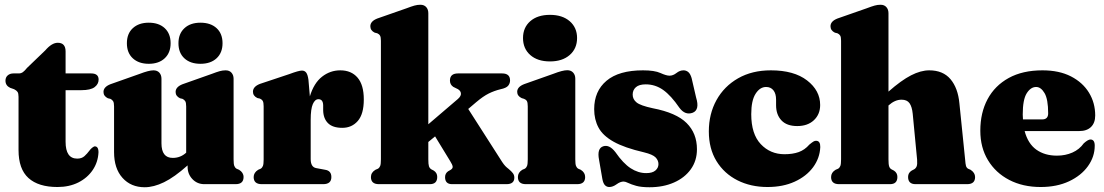

<svg xmlns="http://www.w3.org/2000/svg" viewBox="-20 -775 4648 808"><path d="M39.5 -399.5 22.5 -405.5Q3 -415 3 -435.5Q3 -449.5 12.5 -457.8Q22 -466 36.5 -466H61Q68.5 -466 75.8 -471Q83 -476 94 -489.5L170.5 -563Q198 -595 223 -595Q256 -595 256 -558.5V-466H363.5Q395 -466 395 -440Q395 -421 378 -408.2Q361 -395.5 322 -395.5H256V-178.5Q256 -107.5 305 -107.5Q324 -107.5 335.5 -118Q347 -128.5 356.2 -141Q365.5 -153.5 377 -159Q394.5 -160.5 394.5 -134Q392.5 -92.5 370.2 -59.5Q348 -26.5 309.8 -7.2Q271.5 12 222 12Q141.5 12 99.8 -25.8Q58 -63.5 58 -143.5V-367.5Q58 -382 53.8 -388.2Q49.5 -394.5 39.5 -399.5Z M460 -135V-327Q460 -343 456 -349.2Q452 -355.5 444.5 -359L434 -361.5Q415.5 -370.5 415.5 -388Q415.5 -409 444.5 -420.5L567.5 -464Q606.5 -479 625.5 -479Q642 -479 650.8 -469Q659.5 -459 659.5 -443.5V-172Q659.5 -110.5 707 -110.5Q739.5 -110.5 763.5 -132.5V-327Q763.5 -343 759.5 -349.2Q755.5 -355.5 748 -359L737.5 -361.5Q719 -370.5 719 -388Q719 -409 748 -420.5L871 -464Q892 -472 904.5 -475.5Q917 -479 929.5 -479Q945.5 -479 954.2 -469Q963 -459 963 -443.5V-104.5Q963 -84.5 966 -76.8Q969 -69 975.5 -65L986 -60.5Q1005 -49 1005 -30Q1005 0 971.5 0H840Q810 0 789.8 -21.2Q769.5 -42.5 769.5 -73V-79Q713.5 -29 670 -8Q626.5 13 589 13Q531 13 495.5 -26.5Q460 -66 460 -135ZM606 -506.5Q564 -506.5 539 -529.5Q514 -552.5 514 -593Q514 -633.5 539 -656.5Q564 -679.5 606 -679.5Q648.5 -679.5 673.2 -656.5Q698 -633.5 698 -593Q698 -553 673.2 -529.8Q648.5 -506.5 606 -506.5ZM823.5 -506.5Q781 -506.5 756 -529.5Q731 -552.5 731 -593Q731 -633 756 -656.2Q781 -679.5 823.5 -679.5Q866.5 -679.5 891.5 -656.5Q916.5 -633.5 916.5 -593Q916.5 -553 891.5 -529.8Q866.5 -506.5 823.5 -506.5Z M1278 -439.5 1284 -369.5Q1301 -425.5 1335.2 -452.2Q1369.5 -479 1412 -479Q1458.5 -479 1484.8 -448.2Q1511 -417.5 1511 -356.5Q1511 -295 1485.8 -266Q1460.5 -237 1420.5 -237Q1380 -237 1360.2 -256.8Q1340.5 -276.5 1340 -311.5V-332Q1339.5 -357.5 1320 -357.5Q1305.5 -357.5 1296.5 -337Q1287.5 -316.5 1287.5 -271V-105.5Q1287.5 -71.5 1311 -67.5L1348.5 -60.5Q1374.5 -56.5 1374.5 -30Q1374.5 0 1340 0H1081.5Q1047.5 0 1047.5 -30Q1047.5 -48.5 1066.5 -60.5L1077 -65Q1083.5 -69 1086.5 -76.8Q1089.5 -84.5 1089.5 -103.5V-327.5Q1089.5 -343.5 1085.8 -350Q1082 -356.5 1074 -360L1063 -362.5Q1044.5 -371.5 1044.5 -389Q1044.5 -410.5 1074 -422L1197 -463Q1237 -478 1250.5 -478Q1262 -478 1268.5 -469.5Q1275 -461 1278 -439.5Z M1574.5 0Q1541 0 1541 -30Q1541 -49 1560 -60.5L1570.5 -65Q1577 -69 1580 -76.8Q1583 -84.5 1583 -104.5V-603.5Q1583 -619 1579.2 -625.2Q1575.5 -631.5 1567.5 -635L1557 -637.5Q1538.5 -646.5 1538.5 -664.5Q1538.5 -685.5 1567.5 -697L1690.5 -740Q1711.5 -748 1724 -751.5Q1736.5 -755 1749 -755Q1765 -755 1773.8 -745Q1782.5 -735 1782.5 -719.5V-252L1907 -358.5Q1922 -371.5 1919.5 -384Q1917 -396.5 1899.5 -403.5L1887.5 -409.5Q1873.5 -419 1873.5 -436Q1873.5 -466 1907.5 -466H2093Q2126.5 -466 2126.5 -436.5Q2126.5 -424 2118.5 -414.2Q2110.5 -404.5 2086.5 -399.5Q2060 -393 2036.8 -381.5Q2013.5 -370 1984 -345L1950.5 -316.5L2093.5 -93Q2100.5 -82.5 2106.5 -76.2Q2112.5 -70 2120.5 -64Q2132.5 -54 2138.5 -46Q2144.5 -38 2144.5 -27.5Q2144.5 0 2111.5 0H1882.5Q1853 0 1853 -29.5Q1853 -45 1865.5 -54L1876 -60Q1886 -66 1885 -74Q1884 -82 1874.5 -97L1811 -201L1782.5 -177.5V-104.5Q1782.5 -83.5 1785.2 -75.2Q1788 -67 1795 -62.5L1805.5 -57Q1820 -47.5 1820 -30.5Q1820 0 1789 0Z M2294.5 -516.5Q2242 -516.5 2211.5 -543.5Q2181 -570.5 2181 -615Q2181 -659 2211.5 -685.8Q2242 -712.5 2294.5 -712.5Q2346.5 -712.5 2377.5 -685.8Q2408.5 -659 2408.5 -615Q2408.5 -570.5 2377.5 -543.5Q2346.5 -516.5 2294.5 -516.5ZM2401 -444V-104.5Q2401 -84.5 2404 -76.8Q2407 -69 2413.5 -65L2424 -60.5Q2442.5 -49 2442.5 -30Q2442.5 0 2409 0H2193Q2159.5 0 2159.5 -30Q2159.5 -49 2178 -60.5L2188.5 -65Q2195 -69 2198 -76.8Q2201 -84.5 2201 -104.5V-327.5Q2201 -343.5 2197.2 -349.8Q2193.5 -356 2185.5 -359L2175.5 -362Q2156.5 -371 2156.5 -388.5Q2156.5 -409.5 2186 -421L2309 -464.5Q2347.5 -479.5 2367 -479.5Q2383 -479.5 2392 -469.5Q2401 -459.5 2401 -444Z M2699.5 -46.5Q2725.5 -46.5 2738.2 -57.5Q2751 -68.5 2751 -84.5Q2751 -100 2739 -112.5Q2727 -125 2690 -134Q2608 -153 2562.5 -178.5Q2517 -204 2498.8 -238Q2480.5 -272 2480.5 -315.5Q2480.5 -391.5 2532.5 -435.2Q2584.5 -479 2686 -479Q2734.5 -479 2759.2 -467.8Q2784 -456.5 2797.5 -456.5Q2812.5 -456.5 2826.8 -467.8Q2841 -479 2856.5 -479Q2867.5 -479 2876.2 -472Q2885 -465 2890.5 -446.5L2909.5 -364.5Q2925.5 -312.5 2895 -300.5Q2863.5 -289 2839.5 -321Q2804 -373 2770.8 -396.5Q2737.5 -420 2697.5 -420Q2669.5 -420 2656 -408Q2642.5 -396 2642.5 -377Q2642.5 -357 2659 -343.8Q2675.5 -330.5 2727 -319.5Q2826 -300.5 2869.5 -257.2Q2913 -214 2913 -147Q2913 -98.5 2887 -62.5Q2861 -26.5 2816 -6.8Q2771 13 2713.5 13Q2678.5 13 2657.2 7Q2636 1 2623.8 -5Q2611.5 -11 2604.5 -11Q2590.5 -11 2574.8 0.5Q2559 12 2544 12Q2533.5 12 2526 4.5Q2518.5 -3 2515 -21.5L2501 -102.5Q2491.5 -151 2519 -159.5Q2544.5 -167.5 2570 -134.5Q2602.5 -87.5 2634 -67Q2665.5 -46.5 2699.5 -46.5Z M3431.5 -333Q3431.5 -294 3405.2 -269.2Q3379 -244.5 3335 -244.5Q3291 -244.5 3268.5 -268.5Q3246 -292.5 3246 -332V-355.5Q3246 -381 3234.8 -395Q3223.5 -409 3204 -409Q3178 -409 3159.8 -380.5Q3141.5 -352 3141.5 -294.5Q3141.5 -211 3181.5 -168.5Q3221.5 -126 3281.5 -126Q3316 -126 3341.2 -135Q3366.5 -144 3386 -166.5Q3397.5 -176 3403.5 -179.5Q3409.5 -183 3415 -182.5Q3432.5 -182 3432 -156Q3430 -109.5 3401.8 -71.2Q3373.5 -33 3324.2 -10.5Q3275 12 3210 12Q3139.5 12 3083.5 -16.2Q3027.5 -44.5 2995.2 -97Q2963 -149.5 2963 -222Q2963 -295.5 2995.2 -353.8Q3027.5 -412 3086.2 -445.5Q3145 -479 3224 -479Q3321.5 -479 3376.5 -436.5Q3431.5 -394 3431.5 -333Z M3719 -719.5V-389.5Q3773 -437 3814 -458Q3855 -479 3890.5 -479Q3948.5 -479 3980 -441.8Q4011.5 -404.5 4017.5 -340L4041.5 -104.5Q4043 -84.5 4045.2 -76.8Q4047.5 -69 4054 -65L4064.5 -60.5Q4083.5 -48 4083.5 -30Q4083.5 0 4050 0H3833Q3801.5 0 3801.5 -30.5Q3801.5 -47.5 3816.5 -57L3827 -62.5Q3834 -66.5 3837.5 -74.8Q3841 -83 3839.5 -103L3821 -296.5Q3818 -326 3807.5 -340.8Q3797 -355.5 3774 -355.5Q3746 -355.5 3719.5 -331.5L3719 -331V-104.5Q3719 -83.5 3721.8 -75Q3724.5 -66.5 3731.5 -62.5L3742 -57Q3756.5 -47.5 3756.5 -30.5Q3756.5 0 3725.5 0H3511Q3477.5 0 3477.5 -30Q3477.5 -49 3496.5 -60.5L3507 -65Q3513.5 -69 3516.5 -76.8Q3519.5 -84.5 3519.5 -104.5V-603.5Q3519.5 -619 3515.8 -625.2Q3512 -631.5 3504 -635L3493.5 -637.5Q3475 -646.5 3475 -664.5Q3475 -685.5 3504 -697L3627 -740Q3648 -748 3660.5 -751.5Q3673 -755 3685.5 -755Q3701.5 -755 3710.2 -745Q3719 -735 3719 -719.5Z M4589 -289Q4589 -258 4571.5 -240.8Q4554 -223.5 4522 -223.5H4292Q4306 -170.5 4341.2 -145.2Q4376.5 -120 4428 -120Q4463.5 -120 4493 -133Q4522.5 -146 4541 -172Q4559.5 -188.5 4569.5 -188Q4587 -187.5 4587 -162Q4587 -115.5 4558.5 -75.8Q4530 -36 4478.8 -12Q4427.5 12 4359.5 12Q4284.5 12 4227.2 -17.8Q4170 -47.5 4137.8 -100.8Q4105.5 -154 4105.5 -225Q4105.5 -300.5 4136 -357.5Q4166.5 -414.5 4225 -446.8Q4283.5 -479 4367 -479Q4437.5 -479 4487 -453.5Q4536.5 -428 4562.8 -385Q4589 -342 4589 -289ZM4284 -293Q4284 -282 4285 -272.5H4366Q4391 -272.5 4391 -298Q4391 -357.5 4375.8 -383.2Q4360.5 -409 4340.5 -409Q4317.5 -409 4300.8 -382.5Q4284 -356 4284 -293Z"/></svg>

Font: Fraunces 72pt Soft Black
Style: Regular
Weight: 900
Version: Version 1.000;[b76b70a41]